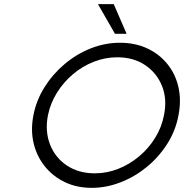

<svg xmlns="http://www.w3.org/2000/svg" viewBox="-20 -897 887 925"><path d="M422 8Q350 8 292.5 -19.5Q235 -47 196 -95.5Q157 -144 142 -207Q127 -270 141 -342Q155 -414 194.5 -477Q234 -540 291.5 -588.5Q349 -637 417.5 -664Q486 -691 558 -691Q631 -691 689 -664Q747 -637 786 -589Q825 -541 839.5 -478Q854 -415 840 -342Q826 -267 785.5 -203.5Q745 -140 687 -92.5Q629 -45 560.5 -18.5Q492 8 422 8ZM436 -62Q495 -62 549.5 -83.5Q604 -105 650 -143.5Q696 -182 727.5 -233Q759 -284 770 -342Q786 -420 760.5 -483Q735 -546 679 -583.5Q623 -621 545 -621Q487 -621 432 -599.5Q377 -578 331.5 -539.5Q286 -501 254.5 -450.5Q223 -400 211 -342Q196 -265 221 -201Q246 -137 302.5 -99.5Q359 -62 436 -62ZM534 -734 452 -877H528L590 -734Z"/></svg>

Font: Teachers
Style: Italic
Weight: 400
Italic angle: -11°
Designer: Alfredo Marco Pradil, Chank Diesel
Version: Version 1.001